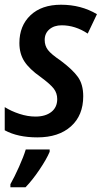

<svg xmlns="http://www.w3.org/2000/svg" viewBox="-20 -571 433 812"><path d="M0 -20V-118Q27 -101 62 -89.5Q97 -78 130 -78Q172 -78 197 -97.5Q222 -117 222 -152Q222 -177 207.5 -196Q193 -215 151 -246Q104 -279 83 -311.5Q62 -344 62 -389Q62 -462 109 -506.5Q156 -551 238 -551Q323 -551 390 -511L351 -429Q298 -464 241 -464Q209 -464 189 -447Q169 -430 169 -402Q169 -378 182.5 -360Q196 -342 236 -315Q287 -277 309.5 -245.5Q332 -214 332 -164Q332 -83 280 -36.5Q228 10 138 10Q55 10 0 -20ZM24 208Q41 178 60.5 134.5Q80 91 89 61H190V71Q177 102 147 146.5Q117 191 88 221H24Z"/></svg>

Font: Noto Sans UI NarrowMedium
Style: Italic
Weight: 500
Width: 4
Italic angle: -12°
Designer: Monotype Design Team
Foundry: Monotype Imaging Inc.
Version: Version 1.001